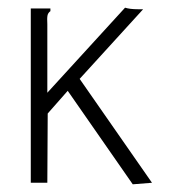

<svg xmlns="http://www.w3.org/2000/svg" viewBox="-20 -475 440 499"><path d="M156 -239 104 -180 103 0H60V-453H111V-446Q105 -442 103.5 -435Q102 -428 103 -412V-234L305 -455Q318 -451 338 -451H352L187 -270L375 0L325 4Z"/></svg>

Font: Inconsolata Condensed Light
Style: Regular
Weight: 300
Width: 3
Monospace: yes
Designer: Raph Levien, Cyreal, Brenton Simpson
Foundry: Raph Levien, Cyreal, Google
Version: Version 3.001; ttfautohint (v1.8.2.53-6de2)